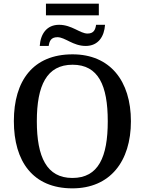

<svg xmlns="http://www.w3.org/2000/svg" viewBox="-20 -1023 794 1053"><path d="M232 -939H522V-1003H232ZM198 -771H247C251 -797 259 -819 295 -819C337 -819 380 -771 450 -771C519 -771 552 -823 556 -887H507C503 -861 495 -839 460 -839C419 -839 374 -887 304 -887C235 -887 202 -835 198 -771ZM377 10C583 10 698 -137 698 -358C698 -580 583 -725 378 -725C161 -725 56 -580 56 -359C56 -137 161 10 377 10ZM377 -47C236 -47 182 -162 182 -358C182 -554 236 -668 378 -668C520 -668 571 -554 571 -358C571 -162 520 -47 377 -47Z"/></svg>

Font: Noto Serif Thai Medium
Style: Regular
Weight: 500
Designer: Monotype Design Team
Foundry: Monotype Imaging Inc.
Version: Version 1.901;PS 001.901;hotconv 1.0.88;makeotf.lib2.5.64775